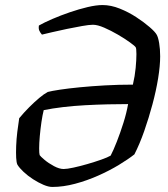

<svg xmlns="http://www.w3.org/2000/svg" viewBox="-20 -740 665 760"><path d="M187 0Q172 0 152 -8.5Q132 -17 111 -30.5Q90 -44 73.5 -59.5Q57 -75 49 -88Q45 -96 44 -115.5Q43 -135 44 -162Q45 -189 48.5 -218Q52 -247 56 -272Q75 -295 95.5 -315.5Q116 -336 135 -352Q154 -368 169 -376Q184 -380 217 -385Q250 -390 296 -394.5Q342 -399 395.5 -402Q449 -405 506 -405Q514 -439 517 -471Q520 -503 520 -526Q520 -549 517 -553Q514 -558 494 -572.5Q474 -587 446.5 -603Q419 -619 392.5 -630.5Q366 -642 348 -642Q333 -642 305 -637Q277 -632 245 -625.5Q213 -619 186 -612.5Q159 -606 146 -603Q139 -611 135.5 -619Q132 -627 134 -639Q155 -651 187.5 -665Q220 -679 256.5 -691.5Q293 -704 327 -712Q361 -720 386 -720Q419 -720 454 -706Q489 -692 519.5 -672Q550 -652 572 -633Q594 -614 600 -603Q606 -593 610 -569.5Q614 -546 614 -517Q614 -480 606 -430.5Q598 -381 583.5 -327Q569 -273 551 -221.5Q533 -170 512 -129Q488 -110 451 -87.5Q414 -65 369 -45Q324 -25 277 -12.5Q230 0 187 0ZM232 -71Q245 -71 270.5 -76.5Q296 -82 325.5 -90.5Q355 -99 380.5 -108Q406 -117 418 -124Q429 -145 442.5 -179.5Q456 -214 468.5 -253.5Q481 -293 487 -328Q450 -328 406.5 -327Q363 -326 317 -323.5Q271 -321 229 -316Q187 -311 153 -304Q148 -284 144 -256.5Q140 -229 137.5 -201Q135 -173 135 -152.5Q135 -132 137 -126Q140 -121 156 -107.5Q172 -94 193.5 -82.5Q215 -71 232 -71Z"/></svg>

Font: Texturina Medium 12pt Medium
Style: Italic
Weight: 500
Italic angle: -11°
Version: Version 1.002